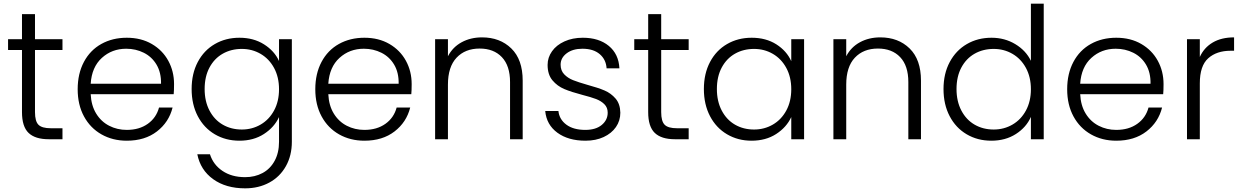

<svg xmlns="http://www.w3.org/2000/svg" viewBox="-20 -760 6781 1048"><path d="M171 -487V-148Q171 -98 190 -79Q209 -60 257 -60H321V0H246Q172 0 136 -34.5Q100 -69 100 -148V-487H24V-546H100V-683H171V-546H321V-487Z M928 -246H475Q478 -184 505 -140Q532 -96 576 -73.5Q620 -51 672 -51Q740 -51 786.5 -84Q833 -117 848 -173H922Q902 -93 836.5 -42.5Q771 8 672 8Q595 8 534 -26.5Q473 -61 438.5 -124.5Q404 -188 404 -273Q404 -358 438 -422Q472 -486 533 -520Q594 -554 672 -554Q750 -554 808.5 -520Q867 -486 898.5 -428.5Q930 -371 930 -301Q930 -265 928 -246ZM859 -303Q860 -364 834.5 -407Q809 -450 765 -472Q721 -494 669 -494Q591 -494 536 -444Q481 -394 475 -303Z M1503 -427V-546H1573V14Q1573 89 1540.5 147Q1508 205 1450 236.5Q1392 268 1318 268Q1213 268 1143.5 218Q1074 168 1057 82H1126Q1144 139 1194.5 173Q1245 207 1318 207Q1371 207 1413 184.5Q1455 162 1479 118Q1503 74 1503 14V-121Q1477 -65 1420.5 -28.5Q1364 8 1287 8Q1212 8 1152.5 -27Q1093 -62 1059.5 -126Q1026 -190 1026 -274Q1026 -358 1059.5 -421.5Q1093 -485 1152.5 -519.5Q1212 -554 1287 -554Q1364 -554 1421 -518Q1478 -482 1503 -427ZM1300 -493Q1242 -493 1196 -467Q1150 -441 1123.5 -391.5Q1097 -342 1097 -274Q1097 -207 1123.5 -156.5Q1150 -106 1196 -79.5Q1242 -53 1300 -53Q1356 -53 1402.5 -80Q1449 -107 1476 -157Q1503 -207 1503 -273Q1503 -339 1476 -389Q1449 -439 1402.5 -466Q1356 -493 1300 -493Z M2225 -246H1772Q1775 -184 1802 -140Q1829 -96 1873 -73.5Q1917 -51 1969 -51Q2037 -51 2083.5 -84Q2130 -117 2145 -173H2219Q2199 -93 2133.5 -42.5Q2068 8 1969 8Q1892 8 1831 -26.5Q1770 -61 1735.5 -124.5Q1701 -188 1701 -273Q1701 -358 1735 -422Q1769 -486 1830 -520Q1891 -554 1969 -554Q2047 -554 2105.5 -520Q2164 -486 2195.5 -428.5Q2227 -371 2227 -301Q2227 -265 2225 -246ZM2156 -303Q2157 -364 2131.5 -407Q2106 -450 2062 -472Q2018 -494 1966 -494Q1888 -494 1833 -444Q1778 -394 1772 -303Z M2833 -320V0H2764V-312Q2764 -401 2719.5 -448Q2675 -495 2598 -495Q2519 -495 2472 -445Q2425 -395 2425 -298V0H2355V-546H2425V-453Q2451 -503 2500 -529.5Q2549 -556 2611 -556Q2709 -556 2771 -495.5Q2833 -435 2833 -320Z M2956 -154H3028Q3033 -108 3071.5 -79.5Q3110 -51 3175 -51Q3232 -51 3264.5 -78Q3297 -105 3297 -145Q3297 -173 3279 -191Q3261 -209 3233.5 -219.5Q3206 -230 3159 -242Q3098 -258 3060 -274Q3022 -290 2995.5 -321.5Q2969 -353 2969 -406Q2969 -446 2993 -480Q3017 -514 3061 -534Q3105 -554 3161 -554Q3249 -554 3303 -509.5Q3357 -465 3361 -387H3291Q3288 -435 3253.5 -464.5Q3219 -494 3159 -494Q3106 -494 3073 -469Q3040 -444 3040 -407Q3040 -375 3059.5 -354.5Q3079 -334 3108 -322.5Q3137 -311 3186 -297Q3245 -281 3280 -266Q3315 -251 3340 -222Q3365 -193 3366 -145Q3366 -101 3342 -66.5Q3318 -32 3275 -12Q3232 8 3176 8Q3082 8 3022.5 -35.5Q2963 -79 2956 -154Z M3589 -487V-148Q3589 -98 3608 -79Q3627 -60 3675 -60H3739V0H3664Q3590 0 3554 -34.5Q3518 -69 3518 -148V-487H3442V-546H3518V-683H3589V-546H3739V-487Z M4083 -554Q4161 -554 4217.5 -518Q4274 -482 4299 -426V-546H4369V0H4299V-121Q4273 -65 4216.5 -28.5Q4160 8 4082 8Q4008 8 3948.5 -27Q3889 -62 3855.5 -126Q3822 -190 3822 -274Q3822 -358 3855.5 -421.5Q3889 -485 3948.5 -519.5Q4008 -554 4083 -554ZM4096 -493Q4038 -493 3992 -467Q3946 -441 3919.5 -391.5Q3893 -342 3893 -274Q3893 -207 3919.5 -156.5Q3946 -106 3992 -79.5Q4038 -53 4096 -53Q4152 -53 4198.5 -80Q4245 -107 4272 -157Q4299 -207 4299 -273Q4299 -339 4272 -389Q4245 -439 4198.5 -466Q4152 -493 4096 -493Z M5007 -320V0H4938V-312Q4938 -401 4893.5 -448Q4849 -495 4772 -495Q4693 -495 4646 -445Q4599 -395 4599 -298V0H4529V-546H4599V-453Q4625 -503 4674 -529.5Q4723 -556 4785 -556Q4883 -556 4945 -495.5Q5007 -435 5007 -320Z M5392 -554Q5464 -554 5522 -519Q5580 -484 5607 -428V-740H5677V0H5607V-122Q5582 -65 5525 -28.5Q5468 8 5391 8Q5316 8 5256.5 -27Q5197 -62 5163.5 -126Q5130 -190 5130 -274Q5130 -358 5164 -421.5Q5198 -485 5257.5 -519.5Q5317 -554 5392 -554ZM5404 -493Q5346 -493 5300 -467Q5254 -441 5227.5 -391.5Q5201 -342 5201 -274Q5201 -207 5227.5 -156.5Q5254 -106 5300 -79.5Q5346 -53 5404 -53Q5460 -53 5506.5 -80Q5553 -107 5580 -157Q5607 -207 5607 -273Q5607 -339 5580 -389Q5553 -439 5506.5 -466Q5460 -493 5404 -493Z M6329 -246H5876Q5879 -184 5906 -140Q5933 -96 5977 -73.5Q6021 -51 6073 -51Q6141 -51 6187.5 -84Q6234 -117 6249 -173H6323Q6303 -93 6237.5 -42.5Q6172 8 6073 8Q5996 8 5935 -26.5Q5874 -61 5839.5 -124.5Q5805 -188 5805 -273Q5805 -358 5839 -422Q5873 -486 5934 -520Q5995 -554 6073 -554Q6151 -554 6209.5 -520Q6268 -486 6299.5 -428.5Q6331 -371 6331 -301Q6331 -265 6329 -246ZM6260 -303Q6261 -364 6235.5 -407Q6210 -450 6166 -472Q6122 -494 6070 -494Q5992 -494 5937 -444Q5882 -394 5876 -303Z M6529 -449Q6552 -500 6599.5 -528Q6647 -556 6716 -556V-483H6697Q6621 -483 6575 -442Q6529 -401 6529 -305V0H6459V-546H6529Z"/></svg>

Font: Poppins-Tabular Light
Style: Regular
Weight: 300
Designer: Ninad Kale (Devanagari), Jonny Pinhorn (Latin)
Foundry: Indian Type Foundry
Version: Version 4.004